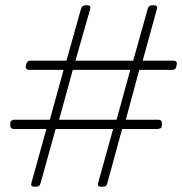

<svg xmlns="http://www.w3.org/2000/svg" viewBox="-20 -706 690 728"><path d="M110 2Q95 2 99 -12L156 -217H32Q19 -217 19 -232V-237Q19 -246 24 -249Q29 -252 36 -252H169L221 -441H92Q76 -441 78 -456L79 -461Q82 -476 96 -476H232L287 -672Q289 -679 293 -682.5Q297 -686 307 -686H311Q326 -686 322 -672L266 -476H485L540 -672Q542 -679 546 -682.5Q550 -686 560 -686H564Q579 -686 575 -672L521 -476H637Q653 -476 650 -461L649 -456Q647 -441 633 -441H508L457 -252H581Q594 -252 594 -237V-232Q594 -223 589 -220Q584 -217 577 -217H443L387 -12Q386 -5 382 -1.5Q378 2 367 2H363Q348 2 352 -12L409 -217H191L134 -12Q132 -5 128.5 -1.5Q125 2 114 2ZM204 -252H422L474 -441H256Z"/></svg>

Font: Asap Expanded Expanded Thin
Style: Italic
Weight: 100
Width: 7
Italic angle: -6°
Designer: Pablo Cosgaya
Foundry: Omnibus-Type
Version: Version 3.001; ttfautohint (v1.8.4.7-5d5b)